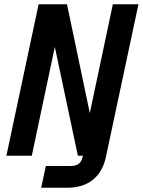

<svg xmlns="http://www.w3.org/2000/svg" viewBox="-20 -730 669 900"><path d="M173 150 195 48H312Q359 48 367 6L369 0H345L237 -510L129 0H10L161 -710H294L401 -200L509 -710H629L476 8Q461 76 415 113Q369 150 295 150Z"/></svg>

Font: Geist Mono SemiBold
Style: Italic
Weight: 600
Italic angle: -12°
Monospace: yes
Designer: Basement.studio, Andrés Briganti, Mateo Zaragoza
Foundry: Basement.studio, Vercel, Andrés Briganti, Guido Ferreyra, Mateo Zaragoza
Version: Version 1.500; ttfautohint (v1.8.4.7-5d5b)